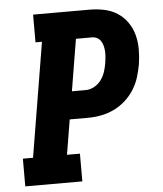

<svg xmlns="http://www.w3.org/2000/svg" viewBox="-53 -781 705 828"><g transform="rotate(-5 300.0 -367.5)"><path d="M23 0V-120H67L149 -615H121V-735H366Q398 -735 429 -728.5Q460 -722 485.5 -705.5Q511 -689 528.5 -664Q546 -639 554 -609Q562 -579 562 -546.5Q562 -514 557 -482Q552 -454 543.5 -426.5Q535 -399 519 -373.5Q503 -348 480 -327.5Q457 -307 430.5 -294.5Q404 -282 375.5 -276.5Q347 -271 319 -271H239L214 -120H270V0ZM259 -391H319Q338 -391 356 -401Q374 -411 386 -427.5Q398 -444 404 -463Q410 -482 413 -501Q415 -513 416 -525.5Q417 -538 416.5 -549.5Q416 -561 413 -573Q410 -585 404 -594.5Q398 -604 388 -609.5Q378 -615 366 -615H296Z"/></g></svg>

Font: Iosevka Slab HvExObl
Style: Regular
Weight: 900
Width: 7
Italic angle: -9°
Monospace: yes
Designer: Belleve Invis
Foundry: Belleve Invis
Version: Version 11.1.1; ttfautohint (v1.8.3)